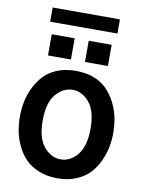

<svg xmlns="http://www.w3.org/2000/svg" viewBox="-98 -968 787 1054"><g transform="rotate(10 295.0 -441.5)"><path d="M128.9 -637.7V-755.9H256.8V-637.7ZM108.4 -822.3V-901.4H483.4V-822.3ZM335 -637.7V-755.9H462.9V-637.7ZM162.1 -281.2Q162.1 -183.6 202.1 -135.7Q242.2 -87.9 295.9 -87.9Q348.6 -87.9 388.7 -135.7Q428.7 -183.6 428.7 -281.2Q428.7 -380.9 388.7 -428.2Q348.6 -475.6 295.9 -475.6Q243.2 -475.6 202.6 -428.2Q162.1 -380.9 162.1 -281.2ZM35.2 -281.2Q35.2 -407.2 101.6 -494.1Q168 -581.1 295.9 -581.1Q422.9 -581.1 489.3 -494.1Q555.7 -407.2 555.7 -281.2Q555.7 -242.2 548.3 -203.1Q541 -164.1 522.5 -123.5Q503.9 -83 475.6 -52.2Q447.3 -21.5 400.9 -2Q354.5 17.6 295.9 17.6Q238.3 17.6 191.9 -1.5Q145.5 -20.5 116.7 -50.3Q87.9 -80.1 68.8 -120.6Q49.8 -161.1 42.5 -200.7Q35.2 -240.2 35.2 -281.2Z"/></g></svg>

Font: Gothic A1
Style: Bold
Weight: 700
Version: Version 2.50